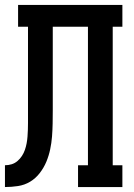

<svg xmlns="http://www.w3.org/2000/svg" viewBox="-20 -755 540 775"><path d="M0 0V-88Q14 -88 27 -92Q40 -96 50.5 -105Q61 -114 68.5 -125.5Q76 -137 80.5 -150Q85 -163 87.5 -176.5Q90 -190 91 -203.5Q92 -217 92.5 -230.5Q93 -244 93 -258Q93 -272 93 -286.5Q93 -301 93 -315V-647H53V-735H474V-647H435V-88H474V0H295V-88H335V-647H193V-314Q193 -314 193 -313.5Q193 -313 193 -313V-311Q193 -311 193 -310.5Q193 -310 193 -309Q193 -283 192.5 -256.5Q192 -230 190 -204Q188 -178 182.5 -152Q177 -126 167 -102Q157 -78 140.5 -56.5Q124 -35 101.5 -21.5Q79 -8 52.5 -4Q26 0 0 0Z"/></svg>

Font: Iosevka Slab Semibold
Style: Regular
Weight: 600
Monospace: yes
Designer: Belleve Invis
Foundry: Belleve Invis
Version: Version 11.1.1; ttfautohint (v1.8.3)